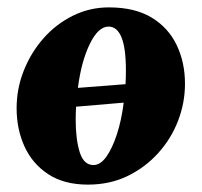

<svg xmlns="http://www.w3.org/2000/svg" viewBox="-20 -490 546 520"><path d="M218 10Q154 10 111 -18Q68 -46 46.5 -93Q25 -140 25 -197Q25 -250 44.5 -299Q64 -348 98 -386.5Q132 -425 177.5 -447.5Q223 -470 275 -470Q345 -470 390.5 -442.5Q436 -415 458.5 -368Q481 -321 481 -263Q481 -212 462.5 -163.5Q444 -115 409 -76Q374 -37 326 -13.5Q278 10 218 10ZM274 -418Q246 -418 223 -370.5Q200 -323 191 -252L320 -262Q321 -281 321 -299Q321 -360 309 -389Q297 -418 274 -418ZM233 -43Q252 -43 268 -65.5Q284 -88 296.5 -126Q309 -164 315 -212L186 -201Q185 -184 185 -166Q185 -112 196 -77.5Q207 -43 233 -43Z"/></svg>

Font: Spectral ExtraBold
Style: Italic
Weight: 800
Italic angle: -10°
Designer: Jean-Baptiste Levee
Foundry: Production Type
Version: Version 2.001